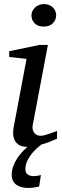

<svg xmlns="http://www.w3.org/2000/svg" viewBox="-20 -717 306 953"><path d="M263.2 -28.8Q257.3 -26.4 241.7 -19.5Q226.1 -12.7 205.1 -5.4Q195.3 -2.4 185.1 0.5Q171.4 11.2 157.7 23.9Q143.6 37.6 132.1 53.2Q120.6 68.8 113.3 86.4Q106 104 106 123Q106 141.1 117.7 149.2Q129.4 157.2 146 157.2Q155.8 157.2 164.8 155.8Q173.8 154.3 183.1 151.9L174.3 209Q161.6 211.9 147.7 213.9Q133.8 215.8 120.1 215.8Q104 215.8 89.1 212.4Q74.2 209 63 201.4Q51.8 193.8 44.9 181.2Q38.1 168.5 38.1 149.9Q38.1 127.9 46.4 106.2Q54.7 84.5 67.9 65.2Q81.1 45.9 97.7 29.3Q106.9 20 116.2 12.2Q90.8 11.7 76.2 3.4Q61 -5.4 53.7 -19.5Q46.4 -33.7 45.4 -51.3Q44.4 -68.8 47.9 -85.9L111.8 -424.8L25.9 -434.1V-462.9L176.8 -494.1H217.8L142.1 -94.2Q140.1 -84 142.3 -74.7Q144.5 -65.4 149.7 -58.3Q154.8 -51.3 162.8 -47.1Q170.9 -43 181.2 -43Q189.9 -43 201.9 -46.1Q213.9 -49.3 225.8 -53.5Q237.8 -57.6 248 -61.5Q258.3 -65.4 263.2 -66.9ZM258.8 -641.1Q258.8 -629.9 254.6 -619.9Q250.5 -609.9 242.9 -602.1Q235.4 -594.2 224.1 -589.6Q212.9 -585 198.2 -585Q167.5 -585 151.9 -601.3Q136.2 -617.7 136.2 -641.1Q136.2 -650.9 140.4 -660.6Q144.5 -670.4 152.6 -678.5Q160.6 -686.5 172.4 -691.7Q184.1 -696.8 199.2 -696.8Q213.4 -696.8 224.4 -691.9Q235.4 -687 243.2 -679.2Q251 -671.4 254.9 -661.4Q258.8 -651.4 258.8 -641.1Z"/></svg>

Font: Charis SIL Eur
Style: Italic
Weight: 400
Italic angle: -11°
Foundry: SIL International
Version: Version 5.000